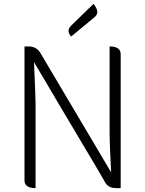

<svg xmlns="http://www.w3.org/2000/svg" viewBox="-20 -968 747 988"><path d="M163 0Q106 0 106 -40V-729H128Q168 -729 188 -695L552 -81Q544 -225 544 -297V-729Q601 -729 601 -689V0H579Q539 0 523 -26Q497 -73 419 -203Q341 -334 277 -442Q214 -550 155 -648Q163 -461 163 -437V0ZM346 -780Q319 -810 347 -837L461 -948Q497 -905 467 -880Z"/></svg>

Font: Swei Half Moon CJK SC
Style: Light
Weight: 300
Version: Version 2.071